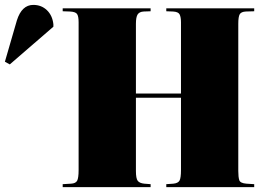

<svg xmlns="http://www.w3.org/2000/svg" viewBox="-219 -764 1095 784"><path d="M37 0V-12L71 -14Q90 -15 96 -26Q102 -37 102 -70V-673Q102 -698 95.5 -707Q89 -716 66 -717L37 -718V-730H396V-718L368 -717Q350 -716 343 -705Q336 -694 336 -667V-382H520V-673Q520 -694 514.5 -705Q509 -716 487 -717L460 -718V-730H819V-718L785 -717Q766 -716 760 -706Q754 -696 754 -667V-66Q754 -41 758 -28.5Q762 -16 787 -14L819 -12V0H460V-12L489 -14Q508 -16 514 -26.5Q520 -37 520 -70V-365H336V-66Q336 -35 343.5 -25.5Q351 -16 370 -14L396 -12V0ZM-179 -501 -199 -512 -150 -681Q-130 -744 -83 -744Q-50 -744 -27.5 -722.5Q-5 -701 -1 -665V-655Z"/></svg>

Font: Literata 72pt Black
Style: Regular
Weight: 900
Designer: Latin by Veronika Burian and Jose Scaglione. Greek by Irene Vlachou. Cyrillic by Vera Evstafieva.
Foundry: TypeTogether
Version: Version 3.002